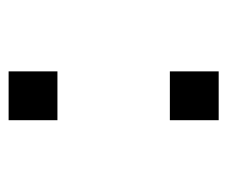

<svg xmlns="http://www.w3.org/2000/svg" viewBox="-62 -728 540 457"><g transform="rotate(90 208.5 -500.0)"><path d="M150.4 -750H266.6V-633.8H150.4V-750ZM150.4 -366.2H266.6V-250H150.4V-366.2Z"/></g></svg>

Font: LCARS-Mono
Style: Regular
Weight: 400
Designer: Vernon Adams
Version: Version 1.0